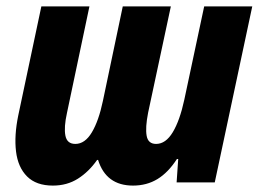

<svg xmlns="http://www.w3.org/2000/svg" viewBox="-20 -569 807 599"><path d="M145 10Q93 10 64.5 -18.5Q36 -47 30 -96.5Q24 -146 37 -209L109 -549H259L189 -217Q179 -172 184 -146Q189 -120 215 -120Q245 -120 266.5 -156Q288 -192 301 -254L363 -549H513L442 -217Q433 -171 437.5 -145.5Q442 -120 467 -120Q497 -120 519 -156.5Q541 -193 555 -258L617 -549H767L650 0H531L536 -73H532Q505 -31 471.5 -10.5Q438 10 395 10Q311 10 286 -70H283Q257 -33 223 -11.5Q189 10 145 10Z"/></svg>

Font: Noto Sans Condensed ExtraBold
Style: Italic
Weight: 800
Width: 3
Italic angle: -12°
Designer: Monotype Design Team
Foundry: Monotype Imaging Inc.
Version: Version 2.013; ttfautohint (v1.8.4.7-5d5b)